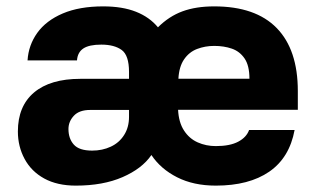

<svg xmlns="http://www.w3.org/2000/svg" viewBox="-20 -563 975 596"><path d="M215.3 13.2Q157.7 13.2 117.5 -8.8Q77.3 -30.8 56.4 -69.6Q35.5 -108.3 35.5 -155Q35.5 -233.5 85.7 -275.9Q136 -318.3 229.5 -318.3H380.5V-339.7Q380.5 -391.3 357.7 -407.9Q334.8 -424.5 294.5 -424.5Q256.8 -424.5 238.8 -412.6Q220.8 -400.7 219 -375.5H65.5Q68.5 -423 95.8 -461.1Q123.2 -499.2 174.8 -521.2Q226.5 -543.2 300.3 -543.2Q360 -543.2 402.2 -526.5Q444.3 -509.8 470.3 -478.2Q504.7 -512.5 546.4 -527.8Q588.2 -543.2 645 -543.2Q773.3 -543.2 838.9 -476Q904.5 -408.8 904.5 -280.5V-222.2H532.8Q534.8 -182.8 551.3 -157.7Q567.7 -132.5 593.8 -121Q619.8 -109.5 650 -109.5Q693.8 -109.5 719.5 -123.2Q745.2 -136.8 753.2 -159.5H894.5Q878.5 -73.2 815.7 -30Q752.8 13.2 650 13.2Q580.8 13.2 529.8 -12.7Q478.8 -38.5 450 -81.8Q421 -39.5 360.5 -13.2Q300 13.2 215.3 13.2ZM266 -95.5Q297.8 -95.5 323.9 -107.7Q350 -119.8 365.2 -143.8Q380.5 -167.7 380.5 -200.2V-221.7H260Q226 -221.7 209.3 -203.7Q192.5 -185.7 192.5 -162.5Q192.5 -132.8 209.1 -114.2Q225.7 -95.5 266 -95.5ZM645 -420.5Q616.7 -420.5 591.8 -411Q567 -401.5 551.4 -378.7Q535.8 -356 533.8 -318.5H754.3Q754.3 -359.5 739.2 -381.5Q724.2 -403.5 699.7 -412Q675.2 -420.5 645 -420.5Z"/></svg>

Font: Golos Text
Style: Regular
Weight: 400
Designer: A.Korolkova, Vitaly Kuzmin
Foundry: ParaType Ltd
Version: Version 2.004